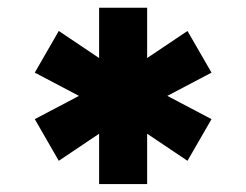

<svg xmlns="http://www.w3.org/2000/svg" viewBox="-20 -752 626 488"><path d="M231.9 -732.4H354V-604.5L456.5 -673.3L517.6 -567.4L405.3 -508.3L517.6 -449.2L456.5 -343.3L354 -412.1V-284.2H231.9V-412.1L129.4 -343.3L68.4 -449.2L180.7 -508.3L68.4 -567.4L129.4 -673.3L231.9 -604.5Z"/></svg>

Font: Consola Mono
Style: Bold
Weight: 700
Monospace: yes
Designer: Wojciech Kalinowski "wmk69" (wmk69@o2.pl)
Foundry: Wojciech Kalinowski "wmk69" (wmk69@o2.pl)
Version: Version 2.1.0